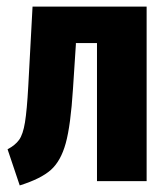

<svg xmlns="http://www.w3.org/2000/svg" viewBox="-20 -551 510 584"><path d="M426 -531V0H275V-420H210L211 -419L202 -281Q195 -170 180 -115.5Q165 -61 134.5 -34Q104 -7 40 13L3 -97Q26 -109 38 -125.5Q50 -142 56 -179Q62 -216 66 -289L79 -531Z"/></svg>

Font: Fira Sans Extra Condensed
Style: Bold
Weight: 700
Width: 1
Designer: Carrois Corporate & Edenspiekermann AG
Foundry: Carrois Corporate GbR & Edenspiekermann AG
Version: Version 4.203